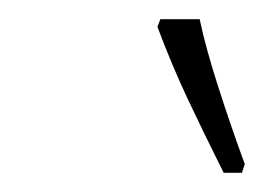

<svg xmlns="http://www.w3.org/2000/svg" viewBox="-20 -786 275 200"><path d="M213 -606Q192 -648 175.5 -683Q159 -718 144 -758L147 -766H188Q194 -737 207.5 -695Q221 -653 235 -615L232 -606Z"/></svg>

Font: Noto Serif ExtraCondensed ExtraLight
Style: Italic
Weight: 200
Width: 2
Italic angle: -12°
Designer: Monotype Design Team
Foundry: Monotype Imaging Inc.
Version: Version 2.014; ttfautohint (v1.8.4.7-5d5b)